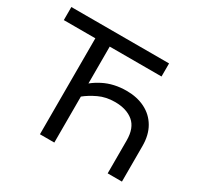

<svg xmlns="http://www.w3.org/2000/svg" viewBox="-140 -821 1027 992"><g transform="rotate(30 374.0 -325.0)"><path d="M610.5 -196.1V0H695.6V-211.5Q695.6 -277.9 668.5 -324.1Q641.4 -370.4 593.4 -394.4Q545.4 -418.5 483.1 -418.5Q407.1 -418.5 347.2 -387.9Q287.4 -357.4 253 -312.4L292.2 -274.3Q321.6 -298.3 364 -318.4Q406.4 -338.5 459.6 -338.5Q529 -338.5 569.8 -304.5Q610.5 -270.5 610.5 -196.1ZM18.3 -650.5V-572.5H206.4V0H292.2V-572.5H601.2V-650.5Z"/></g></svg>

Font: Overused Grotesk Light
Style: Regular
Weight: 300
Designer: RandomMaerks
Version: Version 0.005